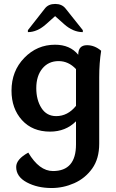

<svg xmlns="http://www.w3.org/2000/svg" viewBox="-20 -652 580 961"><path d="M238.3 289.1Q167 289.1 114 260.7Q61 232.4 61 183.6Q61 145 121.6 111.8Q176.3 204.1 245.1 204.1Q360.4 204.1 360.4 70.8V-44.9Q308.6 6.8 230.5 6.8Q142.1 6.8 89.8 -51Q37.6 -108.9 37.6 -198.2Q37.6 -296.4 101.6 -362.3Q165.5 -428.2 255.4 -428.2Q330.6 -428.2 371.6 -377.9Q371.6 -425.8 415.5 -425.8Q453.6 -425.8 486.3 -397.9Q476.6 -336.4 476.6 -265.6V66.9Q476.6 142.6 441.4 191.7Q406.2 240.7 351.6 264.9Q296.9 289.1 238.3 289.1ZM261.2 -70.8Q318.8 -70.8 360.4 -122.1V-306.2Q322.8 -346.2 273.4 -346.2Q222.7 -346.2 192.1 -309.1Q161.6 -272 161.6 -210.9Q161.6 -151.9 187.5 -111.3Q213.4 -70.8 261.2 -70.8ZM394.5 -491.2Q345.7 -491.2 300.8 -531.2L255.9 -571.3L210.9 -531.2Q166.5 -491.2 119.6 -491.2V-501L204.6 -609.4Q222.2 -632.3 256.3 -632.3Q290 -632.3 308.1 -609.4L394.5 -501Z"/></svg>

Font: ALMAS
Style: Bold
Weight: 700
Designer: ALMAS Font/ by Husham Jawad Kadhim, derived from the Bainsely font by/ Paul James MIller
Foundry: High-Logic / Made with FontCreator
Version: Version 1.411;September 19, 2021;FontCreator 14.0.0.2814 32-